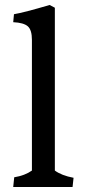

<svg xmlns="http://www.w3.org/2000/svg" viewBox="-20 -750 342 770"><path d="M108 -590Q108 -630 91.5 -644.5Q75 -659 33 -661L36 -693Q77 -700 179 -730L200 -719V-66Q227 -46 275 -37L271 0H33L37 -39Q80 -46 108 -66Z"/></svg>

Font: Cambo
Style: Regular
Weight: 400
Designer: Carolina Giovagnoli, Andres Torresi
Foundry: Carolina Giovagnoli, Andres Torresi
Version: Version 2.001